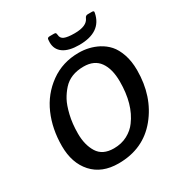

<svg xmlns="http://www.w3.org/2000/svg" viewBox="-201 -1017 1108 1173"><g transform="rotate(-30 353.0 -430.0)"><path d="M678 -426Q678 -241 574.5 -114.5Q471 12 296 12Q179 12 113.5 -60.5Q48 -133 48 -253Q48 -373 91 -472Q134 -571 220.5 -633.5Q307 -696 421 -696Q494 -696 556 -664Q592 -645 618 -616Q644 -587 661 -538Q678 -489 678 -426ZM552 -418Q552 -507 516 -557.5Q480 -608 405 -608Q312 -608 260 -550Q235 -522 217 -489Q199 -456 185 -398Q171 -340 171 -270Q171 -190 204.5 -136Q238 -82 317 -82Q371 -82 413 -104.5Q455 -127 480 -162Q552 -258 552 -418ZM617 -872Q630 -872 630 -864Q630 -861 629 -857Q605 -735 450 -735Q377 -735 338.5 -762Q300 -789 300 -839Q300 -863 304.5 -867.5Q309 -872 319 -872H349Q358 -872 361 -869Q364 -866 365 -856Q366 -830 389 -820.5Q412 -811 461 -811Q547 -811 566 -857Q572 -872 588 -872Z"/></g></svg>

Font: Crete Round
Style: Italic
Weight: 400
Designer: Veronika Burian
Foundry: TypeTogether
Version: Version 1.001; ttfautohint (v1.6)